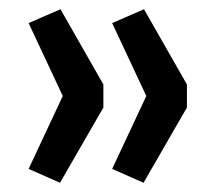

<svg xmlns="http://www.w3.org/2000/svg" viewBox="-20 -476 480 416"><path d="M110 -80 42 -110 116 -268 42 -426 111 -456 204 -293V-243ZM291 -80 223 -110 297 -268 223 -426 292 -456 385 -293V-243Z"/></svg>

Font: Nunito Sans 10pt SemiCondensed SemiBold
Style: Regular
Weight: 600
Width: 4
Designer: Vernon Adams
Foundry: Vernon Adams
Version: Version 3.101;gftools[0.9.27]